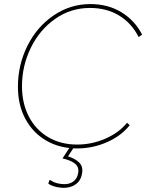

<svg xmlns="http://www.w3.org/2000/svg" viewBox="-20 -722 718 943"><path d="M68 -296Q68 -403 114.5 -496.5Q161 -590 243 -646Q325 -702 424 -702Q510 -702 576 -662Q642 -622 678 -552L661 -540Q626 -609 564.5 -646Q503 -683 422 -683Q327 -683 250.5 -629Q174 -575 131 -486.5Q88 -398 88 -298Q88 -215 121.5 -150Q155 -85 216.5 -48.5Q278 -12 359 -12Q431 -12 497.5 -41Q564 -70 604 -119L617 -107Q576 -55 506 -24Q436 7 359 7Q274 7 208 -31Q142 -69 105 -137.5Q68 -206 68 -296ZM217 179 224 161 236 168Q254 179 285 182Q317 185 338 171Q359 157 364 128Q369 98 348 81.5Q327 65 287 56L325 -2L344 0L314 46Q350 57 369.5 77Q389 97 383 130Q378 159 361.5 175Q345 191 323.5 196.5Q302 202 281 200Q259 198 242.5 192.5Q226 187 217 179Z"/></svg>

Font: Fixel Italic Variable 20240409 Display Thin
Style: Italic
Weight: 100
Italic angle: -10°
Designer: AlfaBravo + MacPaw
Foundry: Kyrylo Tkachov, Marchela Mozhyna, Serhii Makarenko, Maria Weinstein, Zakhar Kryvoshyya
Version: Version 1.211;Glyphs 3.2 (3225)